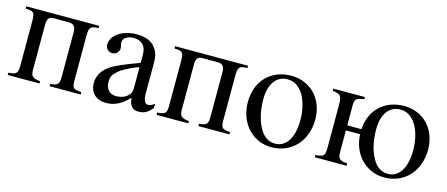

<svg xmlns="http://www.w3.org/2000/svg" viewBox="-38 -832 2827 1215"><g transform="rotate(15 1375.0 -225.0)"><path d="M502 -450H24V-435C73 -432 85 -432 85 -370V-78C85 -24 74 -19 23 -15V0H231V-15C180 -19 169 -33 169 -72V-372C169 -411 185 -422 211 -422H311C336 -422 356 -411 356 -372V-74C356 -30 347 -19 297 -15V0H501V-15C452 -20 440 -21 440 -75V-368C440 -430 453 -433 502 -435Z M816 -130C816 -101 810 -84 781 -64C764 -53 739 -48 719 -48C680 -48 650 -72 650 -125C650 -156 660 -172 684 -194C709 -217 754 -242 816 -264ZM971 -66C954 -52 944 -47 928 -47C910 -47 897 -67 897 -113V-304C897 -365 889 -386 865 -415C841 -444 803 -460 747 -460C702 -460 660 -448 632 -430C597 -408 581 -376 581 -350C581 -323 603 -304 624 -304C650 -304 670 -326 670 -345C670 -366 664 -369 664 -387C664 -414 694 -433 734 -433C779 -433 816 -408 816 -346V-292C703 -250 662 -231 632 -211C593 -185 562 -146 562 -94C562 -28 605 10 667 10C710 10 763 -3 816 -63H817C822 -10 844 10 881 10C915 10 941 0 971 -38Z M1477 -450H999V-435C1048 -432 1060 -432 1060 -370V-78C1060 -24 1049 -19 998 -15V0H1206V-15C1155 -19 1144 -33 1144 -72V-372C1144 -411 1160 -422 1186 -422H1286C1311 -422 1331 -411 1331 -372V-74C1331 -30 1322 -19 1272 -15V0H1476V-15C1427 -20 1415 -21 1415 -75V-368C1415 -430 1428 -433 1477 -435Z M1886 -204C1886 -88 1842 -18 1768 -18C1732 -18 1700 -36 1678 -68C1641 -122 1625 -194 1625 -273C1625 -373 1672 -432 1741 -432C1784 -432 1812 -412 1836 -382C1868 -341 1886 -272 1886 -204ZM1976 -231C1976 -369 1882 -460 1760 -460C1625 -460 1535 -367 1535 -228C1535 -89 1630 10 1751 10C1886 10 1976 -92 1976 -231Z M2625 -204C2625 -88 2581 -18 2507 -18C2471 -18 2439 -36 2417 -68C2380 -122 2364 -194 2364 -273C2364 -373 2411 -432 2480 -432C2523 -432 2551 -412 2575 -382C2607 -341 2625 -272 2625 -204ZM2181 -248V-377C2181 -419 2189 -430 2243 -435V-450H2036V-435C2085 -430 2097 -420 2097 -366V-79C2097 -21 2086 -19 2035 -15V0H2243V-15C2192 -19 2181 -32 2181 -72V-215H2274C2279 -83 2373 10 2490 10C2625 10 2715 -92 2715 -231C2715 -369 2621 -460 2499 -460C2370 -460 2282 -376 2274 -248Z"/></g></svg>

Font: XITS Math
Style: Regular
Weight: 400
Designer: MicroPress Inc., with final additions and corrections provided by Coen Hoffman, Elsevier (retired)
Version: Version 1.302